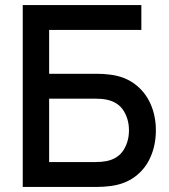

<svg xmlns="http://www.w3.org/2000/svg" viewBox="-20 -740 667 760"><path d="M70 0V-720H539.5V-621.5H174.5V-448H361Q390 -448 416.5 -444.5Q473.5 -437.5 514.2 -406.8Q555 -376 576 -328.5Q597 -281 597 -224Q597 -167 576.2 -119.2Q555.5 -71.5 514.8 -41Q474 -10.5 416.5 -3.5Q390 0 361 0ZM357 -98.5Q382.5 -98.5 402.5 -102.5Q447.5 -112 469 -146Q490.5 -180 490.5 -224Q490.5 -268 469 -302Q447.5 -336 402.5 -345.5Q382.5 -349.5 357 -349.5H174.5V-98.5Z"/></svg>

Font: Hauora SemiBold
Style: Regular
Weight: 600
Designer: Wayne Shih
Foundry: WCYS
Version: Version 1.001